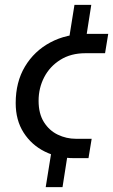

<svg xmlns="http://www.w3.org/2000/svg" viewBox="-20 -649 464 788"><path d="M262.4 -484.2 285.6 -629H354.6L333.6 -495ZM167.6 119 191.4 -28.8 257.6 -15 236.6 119ZM282 0Q218 0 163.7 -27Q109.4 -54 76.9 -104.8Q44.4 -155.6 44.4 -226Q44.4 -312.4 82.5 -376Q120.6 -439.6 186.5 -474.8Q252.4 -510 336.2 -510H424.2L411.2 -430.6H330.4Q271 -430.6 227.7 -403.5Q184.4 -376.4 161.4 -332.1Q138.4 -287.8 138.4 -235.2Q138.4 -182.6 160.2 -147.9Q182 -113.2 217.2 -96.3Q252.4 -79.4 291.4 -79.4H356.2L343.2 0Z"/></svg>

Font: MuseoModerno Thin
Style: Italic
Weight: 100
Italic angle: -9°
Designer: Pablo Cosgaya, Héctor Gatti, Marcela Romero, and the Authors of The MuseoModerno Project.
Foundry: Omnibus-Type Team
Version: Version 1.003